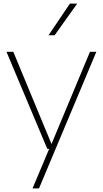

<svg xmlns="http://www.w3.org/2000/svg" viewBox="-20 -828 572 1068"><path d="M243 0 16 -540H54L266.5 -27L480.5 -540H516L197 220H161L253.5 0ZM250 -632 369 -808H409.5L284 -632Z"/></svg>

Font: Encode Sans Semi Expanded Thin
Style: Regular
Weight: 100
Width: 6
Designer: Multiple Designers
Foundry: Impallari Type
Version: Version 3.000; ttfautohint (v1.8.3) -l 8 -r 50 -G 200 -x 14 